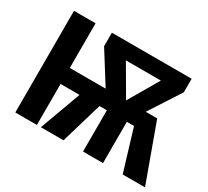

<svg xmlns="http://www.w3.org/2000/svg" viewBox="-136 -912 1229 1132"><g transform="rotate(30 478.0 -346.0)"><path d="M815 -388 956 0H804L719 -281H670V0H534V-281H484L401 0H247L349 -279H220V0H73V-692H220V-388H464L331 -600V-692H874V-600L737 -388ZM722 -592H484L603 -388Z"/></g></svg>

Font: FiraGO SemiBold
Style: Regular
Weight: 600
Designer: bBox Type
Foundry: bBox Type GmbH
Version: Version 1.001;PS 001.001;hotconv 1.0.88;makeotf.lib2.5.64775